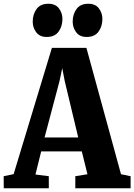

<svg xmlns="http://www.w3.org/2000/svg" viewBox="-40 -1001 715 1021"><path d="M32.5 -75 236 -746.5H419.5L603.5 -74.5L654.5 -64V0H360.5V-64L425 -74.5L395 -196H179L148.5 -73L219.5 -64V0H-20L-20.5 -64ZM376 -270 304.5 -568.5 291 -638.5 276 -568 197 -270ZM208 -804.5Q171 -804.5 152.5 -829.5Q134 -854.5 134 -885.5Q134 -925 154.5 -953Q175 -981 216.5 -981H217.5Q255 -981 273.5 -956.2Q292 -931.5 292 -900.5Q292 -861 271.5 -832.8Q251 -804.5 209 -804.5ZM420.5 -804.5Q383.5 -804.5 365 -829.5Q346.5 -854.5 346.5 -885.5Q346.5 -925 367 -953Q387.5 -981 429 -981H430Q467.5 -981 486 -956.2Q504.5 -931.5 504.5 -900.5Q504.5 -861 484 -832.8Q463.5 -804.5 421.5 -804.5Z"/></svg>

Font: Merriweather 24pt SemiCondensed Black
Style: Regular
Weight: 900
Width: 4
Designer: Eben Sorkin
Foundry: Eben Sorkin
Version: Version 2.100